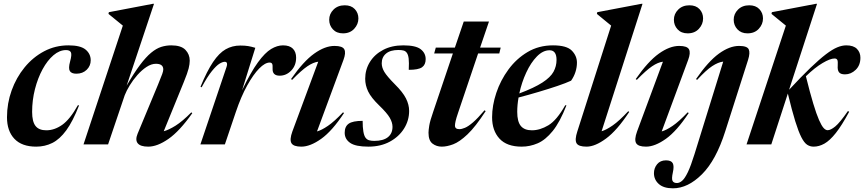

<svg xmlns="http://www.w3.org/2000/svg" viewBox="-20 -764 4573 1016"><path d="M329.5 -499Q295 -499 263 -471.8Q231 -444.5 205.5 -397.8Q180 -351 165 -292.5Q150 -234 150 -172Q150 -120.5 168 -97.5Q186 -74.5 225 -74.5Q268 -74.5 309 -103.2Q350 -132 392 -207L398.5 -206.5Q365.5 -122 330.8 -74.5Q296 -27 256.8 -7.5Q217.5 12 171.5 12Q95.5 12 56.2 -29.5Q17 -71 17 -143.5Q17 -217 41.5 -285.2Q66 -353.5 110.2 -407.5Q154.5 -461.5 213.8 -492.8Q273 -524 342.5 -524Q406 -524 433 -501.5Q460 -479 460 -445Q460 -415.5 438.8 -394.8Q417.5 -374 384 -374Q358 -374 349.5 -388.2Q341 -402.5 351 -439Q361 -475 355.2 -487Q349.5 -499 329.5 -499Z M640 -260 552 0H422L630 -628.5Q616.5 -639.5 596 -656.2Q575.5 -673 554 -690.5L556 -699.5L789.5 -744H795L650 -310.5Q689.5 -378.5 721 -420.5Q752.5 -462.5 779.8 -485Q807 -507.5 833 -515.8Q859 -524 886 -524Q938.5 -524 961.2 -500.2Q984 -476.5 984 -443Q984 -425 978.2 -401.8Q972.5 -378.5 952.5 -329.5L846.5 -69.5Q873 -76.5 909 -99Q945 -121.5 992.5 -169.5L997.5 -165Q930 -69.5 871.2 -28.8Q812.5 12 764.5 12Q723.5 12 709 -5.5Q694.5 -23 708 -56L816.5 -317Q833 -357 838.5 -372.5Q844 -388 844 -396.5Q844 -426.5 805 -426.5Q781 -426.5 755.5 -409.8Q730 -393 707 -367Q684 -341 666.5 -312.2Q649 -283.5 640 -260Z M1179 -410.5Q1183 -421.5 1181 -429.2Q1179 -437 1169.5 -437Q1158 -437 1141.2 -426.8Q1124.5 -416.5 1101 -387.5Q1077.5 -358.5 1047 -302L1041 -305Q1075.5 -388.5 1107.5 -436Q1139.5 -483.5 1174.2 -503.2Q1209 -523 1251.5 -523Q1276.5 -523 1293 -520.2Q1309.5 -517.5 1331 -511L1261 -286.5Q1307.5 -383 1345 -434.2Q1382.5 -485.5 1414.8 -504.8Q1447 -524 1477.5 -524Q1512.5 -524 1529.8 -506.5Q1547 -489 1547 -459Q1547 -417.5 1521 -390.5Q1495 -363.5 1460 -363.5Q1420.5 -363.5 1422.5 -401.5Q1423.5 -420.5 1419.8 -426.8Q1416 -433 1407 -433Q1382.5 -433 1351.5 -401.5Q1320.5 -370 1288 -311.5Q1255.5 -253 1228 -171.5L1170 0H1040.5Z M1722 -659.5Q1722 -690.5 1744.8 -713.2Q1767.5 -736 1804.5 -736Q1838.5 -736 1857.5 -715.8Q1876.5 -695.5 1876.5 -666.5Q1876.5 -635.5 1854.2 -611.5Q1832 -587.5 1795 -587.5Q1761 -587.5 1741.5 -608.8Q1722 -630 1722 -659.5ZM1527 -68 1664 -437.5Q1638 -434.5 1606.5 -413.2Q1575 -392 1526 -341.5L1520 -345.5Q1585.5 -439.5 1642.5 -480.2Q1699.5 -521 1750 -521Q1792.5 -521 1802 -502.8Q1811.5 -484.5 1797.5 -447L1657.5 -68.5Q1681.5 -75 1715 -97.8Q1748.5 -120.5 1795 -169.5L1800.5 -166Q1737.5 -70.5 1679.5 -29.2Q1621.5 12 1574.5 12Q1533 12 1522.2 -6.5Q1511.5 -25 1527 -68Z M1899 -124.5Q1899 -55.5 1914.5 -35Q1922 -25 1933.2 -21.8Q1944.5 -18.5 1960.5 -18.5Q2008 -18.5 2032.5 -38Q2057 -57.5 2057 -93Q2057 -115.5 2042.5 -140.8Q2028 -166 1986 -206.5Q1944 -247 1928.2 -279.8Q1912.5 -312.5 1912.5 -347Q1912.5 -396 1937.5 -436.2Q1962.5 -476.5 2007.8 -500.2Q2053 -524 2114 -524Q2180 -524 2206.2 -503.5Q2232.5 -483 2232.5 -451Q2232.5 -421.5 2213.2 -408Q2194 -394.5 2143 -394.5Q2145 -434 2142.5 -454.2Q2140 -474.5 2133 -484Q2126.5 -493.5 2115.8 -496.5Q2105 -499.5 2088 -499.5Q2045.5 -499.5 2022.8 -480.5Q2000 -461.5 2000 -429Q2000 -406.5 2014 -383.2Q2028 -360 2069.5 -318Q2111.5 -276.5 2128.2 -243.2Q2145 -210 2145 -177Q2145 -126.5 2118 -83.5Q2091 -40.5 2042.5 -14.2Q1994 12 1929.5 12Q1861.5 12 1832.8 -8Q1804 -28 1804 -61.5Q1804 -94.5 1825.2 -109.5Q1846.5 -124.5 1899 -124.5Z M2405 -170Q2394 -138 2390.8 -123Q2387.5 -108 2387.5 -99.5Q2387.5 -80.5 2411 -80.5Q2423 -80.5 2440.5 -87.8Q2458 -95 2483 -116.5Q2508 -138 2544 -180.5L2550 -176Q2496 -93 2453.8 -53Q2411.5 -13 2378.2 -0.5Q2345 12 2318 12Q2289.5 12 2268.5 -4.2Q2247.5 -20.5 2247.5 -61.5Q2247.5 -74.5 2251.5 -99.5Q2255.5 -124.5 2272.5 -173L2376.5 -481H2277.5L2286 -512H2387L2434 -650H2567.5L2520.5 -512H2629.5L2622 -481H2510Z M2977.5 -206.5Q2943 -118 2904.8 -70.8Q2866.5 -23.5 2825.5 -5.8Q2784.5 12 2740.5 12Q2662 12 2623 -30.5Q2584 -73 2584 -143.5Q2584 -205.5 2606.2 -272.2Q2628.5 -339 2670.5 -396.2Q2712.5 -453.5 2772 -488.8Q2831.5 -524 2906.5 -524Q2978.5 -524 3005.8 -496.2Q3033 -468.5 3033 -432.5Q3033 -408 3025.2 -383.5Q3017.5 -359 3002 -337Q2975 -324.5 2930 -309.2Q2885 -294 2831.2 -278Q2777.5 -262 2724 -248Q2717 -208.5 2717 -172Q2717 -120.5 2736 -97.5Q2755 -74.5 2794.5 -74.5Q2837.5 -74.5 2881.8 -101Q2926 -127.5 2971 -207ZM2888 -498Q2853 -498 2821 -465.2Q2789 -432.5 2764.8 -380.2Q2740.5 -328 2728 -269.5Q2807.5 -299.5 2850.2 -327.2Q2893 -355 2909 -384.2Q2925 -413.5 2925 -447Q2925 -498 2888 -498Z M3214 -628.5Q3200.5 -639.5 3180.2 -656.2Q3160 -673 3138.5 -690.5L3140.5 -699.5L3374.5 -744H3380L3163.5 -69.5Q3188 -76.5 3222.5 -100.5Q3257 -124.5 3304.5 -175.5L3309.5 -171.5Q3245.5 -74 3187.2 -31Q3129 12 3084 12Q3041 12 3030.8 -6.2Q3020.5 -24.5 3035 -68.5Z M3546 -659.5Q3546 -690.5 3568.8 -713.2Q3591.5 -736 3628.5 -736Q3662.5 -736 3681.5 -715.8Q3700.5 -695.5 3700.5 -666.5Q3700.5 -635.5 3678.2 -611.5Q3656 -587.5 3619 -587.5Q3585 -587.5 3565.5 -608.8Q3546 -630 3546 -659.5ZM3351 -68 3488 -437.5Q3462 -434.5 3430.5 -413.2Q3399 -392 3350 -341.5L3344 -345.5Q3409.5 -439.5 3466.5 -480.2Q3523.5 -521 3574 -521Q3616.5 -521 3626 -502.8Q3635.5 -484.5 3621.5 -447L3481.5 -68.5Q3505.5 -75 3539 -97.8Q3572.5 -120.5 3619 -169.5L3624.5 -166Q3561.5 -70.5 3503.5 -29.2Q3445.5 12 3398.5 12Q3357 12 3346.2 -6.5Q3335.5 -25 3351 -68Z M3862.5 -659.5Q3862.5 -690.5 3885.2 -713.2Q3908 -736 3945 -736Q3979 -736 3998.2 -715.8Q4017.5 -695.5 4017.5 -666.5Q4017.5 -635.5 3995.2 -611.5Q3973 -587.5 3935.5 -587.5Q3902 -587.5 3882.2 -608.8Q3862.5 -630 3862.5 -659.5ZM3818 -70Q3769.5 83.5 3694.8 158Q3620 232.5 3541 232.5Q3491.5 232.5 3466 209.5Q3440.5 186.5 3440.5 152.5Q3440.5 125.5 3457.2 105Q3474 84.5 3504 84.5Q3532 84.5 3540 99.8Q3548 115 3540.5 148.5Q3533 182.5 3539 193.5Q3545 204.5 3562 204.5Q3576 204.5 3590 192.2Q3604 180 3619.8 147.2Q3635.5 114.5 3655 52L3807 -438Q3780.5 -435 3748.5 -414Q3716.5 -393 3669 -341.5L3663 -345.5Q3728 -439.5 3784.2 -480.2Q3840.5 -521 3891 -521Q3933.5 -521 3942 -503Q3950.5 -485 3938.5 -447Z M4303.5 -744 4155.5 -289Q4221 -359.5 4268.5 -405Q4316 -450.5 4350.5 -476.8Q4385 -503 4410.5 -513.5Q4436 -524 4458 -524Q4496.5 -524 4514.8 -505.2Q4533 -486.5 4533 -458.5Q4533 -418.5 4508 -394.5Q4483 -370.5 4451.5 -370.5Q4428 -370.5 4419.5 -382Q4411 -393.5 4413 -416.5Q4414.5 -439.5 4410.8 -447Q4407 -454.5 4396 -454.5Q4373.5 -454.5 4332.8 -430.5Q4292 -406.5 4244.5 -360.5Q4266.5 -272 4283.5 -215.8Q4300.5 -159.5 4314 -129Q4327.5 -98.5 4338.2 -86.8Q4349 -75 4359.5 -75Q4375.5 -75 4399.8 -94.8Q4424 -114.5 4467 -176.5L4473.5 -172.5Q4434.5 -100 4402.8 -60Q4371 -20 4342.5 -4Q4314 12 4285.5 12Q4266.5 12 4251 1.8Q4235.5 -8.5 4220.5 -37.8Q4205.5 -67 4188.2 -122.5Q4171 -178 4149 -269L4061.5 0H3930.5L4138.5 -628.5Q4125 -639.5 4104.5 -656.2Q4084 -673 4062.5 -690.5L4064.5 -699.5L4298 -744Z"/></svg>

Font: Newsreader 72pt SemiBold
Style: Italic
Weight: 600
Italic angle: -17°
Designer: Hugues Gentile
Foundry: Production Type
Version: Version 1.003; ttfautohint (v1.8.3)